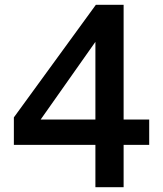

<svg xmlns="http://www.w3.org/2000/svg" viewBox="-20 -783 680 803"><path d="M497 0H379V-177H38V-292L381 -763H497V-283H604V-177H497ZM379 -608 150 -283H379Z"/></svg>

Font: Open Sauce One Medium
Style: Regular
Weight: 500
Designer: Alfredo Marco Pradil
Foundry: Creative Sauce Fz LLC
Version: Version 1.477